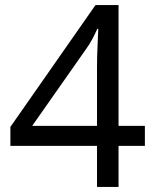

<svg xmlns="http://www.w3.org/2000/svg" viewBox="-20 -738 612 758"><path d="M552 -162H448V0H363V-162H21V-237L357 -718H448V-241H552ZM363 -466Q363 -518 365 -554.5Q367 -591 368 -624H364Q356 -605 344 -583Q332 -561 321 -546L107 -241H363Z"/></svg>

Font: Noto Sans Tifinagh
Style: Regular
Weight: 400
Designer: JamraPatel
Foundry: JamraPatel LLC
Version: Version 2.004; ttfautohint (v1.8.4.7-5d5b)